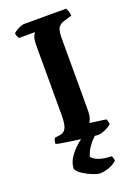

<svg xmlns="http://www.w3.org/2000/svg" viewBox="-168 -774 751 1043"><g transform="rotate(-20 208.0 -252.0)"><path d="M283 0Q275 0 252 -2.5Q229 -5 198 -9Q167 -13 136 -17.5Q105 -22 81 -26Q57 -30 49 -33Q49 -54 58 -66L87 -70Q112 -73 123 -94.5Q134 -116 134 -168V-565Q134 -608 141.5 -623.5Q149 -639 152 -642H60Q57 -646 53 -653.5Q49 -661 48 -673Q54 -680 66 -687Q78 -694 91 -699Q104 -704 110 -704H355Q358 -698 362.5 -687Q367 -676 368 -659L325 -646Q300 -639 288.5 -623Q277 -607 277 -560V-143Q277 -119 271.5 -101Q266 -83 260 -77L355 -64Q357 -61 359.5 -51Q362 -41 362 -33Q347 -20 324 -10Q301 0 283 0ZM222 200Q210 200 183.5 190Q157 180 131.5 164Q106 148 96 129Q96 89 125.5 51Q155 13 194 -14L285 -17Q258 2 239 25.5Q220 49 210.5 69Q201 89 201 98Q235 133 313 134Q316 138 318.5 146Q321 154 321 162Q307 178 277.5 189Q248 200 222 200Z"/></g></svg>

Font: Texturina
Style: Bold
Weight: 700
Designer: Guillermo Torres Carreño
Foundry: Omnibus-Type
Version: Version 1.002; ttfautohint (v1.8.3)